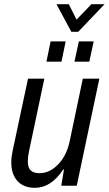

<svg xmlns="http://www.w3.org/2000/svg" viewBox="-20 -888 520 918"><path d="M347 0H273L286 -79L282 -77Q224 10 147 10Q93 10 63.5 -22.5Q34 -55 34 -112Q34 -137 40 -165L114 -512H192L119 -166Q113 -138 113 -117Q113 -86 127 -73Q141 -60 169 -60Q218 -60 258.5 -102.5Q299 -145 313 -212L376 -512H455ZM222 -690H294L274 -593H202ZM357 -690H428L407 -593H336ZM250 -868H309L346 -794L417 -868H480L354 -736H321Z"/></svg>

Font: Decalotype
Style: Italic
Weight: 400
Italic angle: -12°
Designer: Alfredo Marco Pradil
Foundry: Alfredo Marco Pradil
Version: Version 1.0